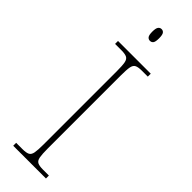

<svg xmlns="http://www.w3.org/2000/svg" viewBox="-300 -914 925 925"><g transform="rotate(45 162.5 -451.5)"><path d="M50 0V-20H93Q118 -20 130 -26Q142 -32 145.5 -51Q149 -70 149 -108V-606Q149 -645 145.5 -663.5Q142 -682 130 -688Q118 -694 93 -694H50V-714H273V-694H233Q208 -694 196 -688Q184 -682 180.5 -663.5Q177 -645 177 -606V-108Q177 -70 180.5 -51Q184 -32 196 -26Q208 -20 233 -20H273V0ZM158 -823Q148 -823 141.5 -831Q135 -839 135 -863Q135 -886 141.5 -894.5Q148 -903 158 -903Q169 -903 175 -894.5Q181 -886 181 -863Q181 -839 175 -831Q169 -823 158 -823Z"/></g></svg>

Font: Noto Serif Armenian Thin
Style: Regular
Weight: 250
Version: Version 2.007